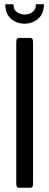

<svg xmlns="http://www.w3.org/2000/svg" viewBox="-20 -880 229 900"><path d="M94.7 -769Q57.6 -769 31.2 -792.2Q4.9 -815.4 4.9 -859.9H43Q43 -835.9 58.3 -824Q73.7 -812 95.7 -812Q117.7 -812 133.1 -824Q148.4 -835.9 148.4 -859.9H186Q185.5 -815.4 158.9 -792.2Q132.3 -769 94.7 -769ZM67.9 0Q64 0 61.8 -1.2Q59.6 -2.4 57.9 -7.8Q56.2 -13.2 56.2 -22.9V-679.2Q56.2 -693.4 59.1 -697.8Q62 -702.1 67.9 -702.1H122.6Q128.9 -702.1 131.8 -698Q134.8 -693.8 134.8 -679.2V-22.9Q134.8 -8.3 131.8 -4.2Q128.9 0 122.6 0Z"/></svg>

Font: BenchNine
Style: Regular
Weight: 400
Designer: Vernon Adams
Foundry: Vernon Adams
Version: Version 1 ; ttfautohint (v0.92.18-e454-dirty) -l 8 -r 50 -G 